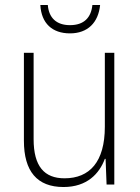

<svg xmlns="http://www.w3.org/2000/svg" viewBox="-20 -741 562 771"><path d="M382 -721H351C346 -671 318 -640 261 -640C206 -640 176 -670 172 -721H142C146 -647 190 -607 261 -607C332 -607 375 -650 382 -721ZM439 -529H401V-232C401 -91 340 -25 239 -25C158 -25 115 -73 115 -182V-529H76V-176C76 -53 129 10 235 10C330 10 379 -44 401 -103H404L408 0H439Z"/></svg>

Font: Noto Sans Devanagari UI SemiCondensed ExtraLight
Style: Regular
Weight: 200
Width: 4
Designer: Jelle Bosma - Monotype Design Team
Foundry: Monotype Imaging Inc.
Version: Version 2.004